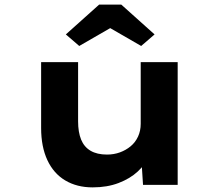

<svg xmlns="http://www.w3.org/2000/svg" viewBox="-20 -800 953 831"><path d="M381 11Q313 11 262.5 -19Q212 -49 185 -107Q158 -165 158 -246V-531H318V-275Q318 -228 331 -196Q344 -164 372 -147.5Q400 -131 443 -131Q473 -131 499 -140.5Q525 -150 545.5 -167Q566 -184 577.5 -209Q589 -234 589 -264V-531H749V0H599L592 -109L621 -121Q609 -88 576 -57.5Q543 -27 493.5 -8Q444 11 381 11ZM323 -601 265 -651 409 -780H505L649 -651L591 -601L442 -687H472Z"/></svg>

Font: Lexend Peta
Style: Bold
Weight: 700
Designer: Bonnie Shaver-Troup, Thomas Jockin
Foundry: Lexend
Version: Version 1.007